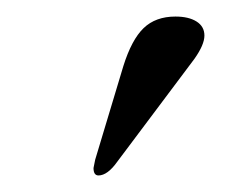

<svg xmlns="http://www.w3.org/2000/svg" viewBox="-20 -732 288 232"><path d="M93 -529 95 -539 129 -652Q139 -684 153.5 -698Q168 -712 192 -712Q208 -712 217.5 -706Q227 -700 227 -689Q227 -678 215 -661L122 -537Q110 -520 99 -520Q93 -520 93 -529Z"/></svg>

Font: Raigarh
Style: Bold
Weight: 700
Designer: jaikishan Patel
Foundry: MagicType
Version: Version 1.000